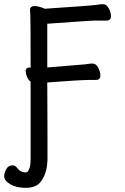

<svg xmlns="http://www.w3.org/2000/svg" viewBox="-78 -734 598 922"><path d="M113 144Q91 168 45.5 168Q0 168 -29 150.5Q-58 133 -58 112Q-58 97 -48 78.5Q-38 60 -18 60Q-5 60 4 72Q20 94 47 94Q55 94 62 78Q69 62 69 31V-342Q58 -350 51.5 -366Q45 -382 45 -393Q45 -393 45 -394Q47 -410 64 -410H65Q67 -409 69 -409Q69 -649 67.5 -662Q66 -675 66 -685.5Q66 -696 72 -700.5Q78 -705 87.5 -705Q97 -705 109 -702Q121 -699 130 -695L137 -692Q361 -707 384 -710.5Q407 -714 416 -714Q434 -714 444.5 -693.5Q455 -673 455 -656Q455 -645 449 -640Q443 -635 434 -635H370Q358 -635 149 -620V-410Q314 -423 330 -425Q357 -429 365 -429Q384 -429 394 -408.5Q404 -388 404 -371Q404 -360 398 -355Q392 -350 383 -350H347Q308 -350 149 -338Q149 -200 150 -84V30Q149 103 113 144Z"/></svg>

Font: Moon Stars Kai HW
Style: Bold
Weight: 700
Designer: GuiWonder
Version: Version 1.101